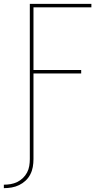

<svg xmlns="http://www.w3.org/2000/svg" viewBox="-47 -755 567 998"><path d="M-27 223V205Q-9 205 8.5 202Q26 199 42.5 191Q59 183 72 170.5Q85 158 93.5 142Q102 126 105 108Q108 90 108 72V-735H428V-717H127V-391H375V-373H127V72Q127 93 123.5 113Q120 133 110.5 151.5Q101 170 86 184Q71 198 52.5 207Q34 216 13.5 219.5Q-7 223 -27 223Z"/></svg>

Font: Iosevka Thin
Style: Regular
Weight: 100
Monospace: yes
Designer: Belleve Invis
Foundry: Belleve Invis
Version: Version 32.5.0; ttfautohint (v1.8.4)